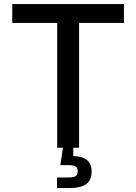

<svg xmlns="http://www.w3.org/2000/svg" viewBox="-20 -748 689 972"><path d="M42 -631.8V-727.5H607.4V-631.8H380.4V0H269.5V-631.8ZM268.6 204.1V150.4H327.1Q352.5 150.4 363 143.3Q373.5 136.2 373.5 119.1Q373.5 101.6 363 94.7Q352.5 87.9 327.1 87.9H285.6L301.8 -22.9H351.1V0L350.6 42Q397 43 420.4 62.3Q443.8 81.5 443.8 120.6Q443.8 164.1 416.3 184.1Q388.7 204.1 329.6 204.1Z"/></svg>

Font: Inter 16pt Medium
Style: Regular
Weight: 500
Version: Version 4.001;git-66647c0bb